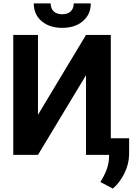

<svg xmlns="http://www.w3.org/2000/svg" viewBox="-20 -918 817 1138"><path d="M58.6 0ZM489.7 -710.9H636.7V0H489.7V-472.2L205.1 0H58.6V-710.9H205.1V-237.8ZM518.1 -897.9Q518.1 -833 471.4 -793Q424.8 -752.9 349.1 -752.9Q273.4 -752.9 226.8 -792.5Q180.2 -832 180.2 -897.9H280.3Q280.3 -867.2 298.6 -850.3Q316.9 -833.5 349.1 -833.5Q380.9 -833.5 398.9 -850.3Q417 -867.2 417 -897.9ZM648.9 199.7 575.2 161.1 592.8 129.4Q625.5 69.8 626.5 10.7V-98.6H745.6L745.1 -1Q744.6 53.2 717.8 108.4Q690.9 163.6 648.9 199.7Z"/></svg>

Font: Roboto
Style: Bold
Weight: 700
Designer: Google
Version: Version 2.134; 2016; ttfautohint (v1.6)